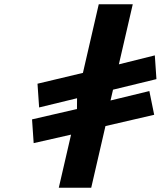

<svg xmlns="http://www.w3.org/2000/svg" viewBox="-20 -880 753 900"><path d="M407.6 0 474.3 -289 702.7 -341.9 680.1 -453.2 498.1 -409 509.8 -459.6 713.3 -509.1 705.7 -620.4 537.2 -578.4 602.3 -860H442.9L368.7 -538.3L155.8 -487.6L163.4 -376.3L341.2 -419.5L340.8 -369L130.2 -320.4L137.8 -209.1L313.1 -248.9L255.6 0Z"/></svg>

Font: Stormning
Style: BoldObl
Weight: 400
Designer: Robert Jablonski, Mew Too
Foundry: Cannot Into Space Fonts
Version: Version 0.90